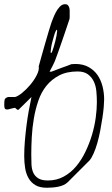

<svg xmlns="http://www.w3.org/2000/svg" viewBox="-66 -507 525 903"><path d="M47.9 226.6Q47.9 193.4 50.8 158.2Q53.7 123 58.1 87.4Q62.5 51.8 68.8 16.6Q75.2 -18.6 82 -50.8L22.5 7.8Q21.5 8.8 21.5 8.8Q20.5 9.8 18.6 9.8Q16.6 9.8 15.6 8.8Q15.6 8.8 13.7 7.8Q12.7 7.8 9.3 3.9Q5.9 0 4.9 0Q3.9 0 -1 1Q-5.9 2 -11.7 3.4Q-17.6 4.9 -22.9 6.3Q-28.3 7.8 -28.3 7.8H-33.2Q-39.1 7.8 -41.5 5.4Q-43.9 2.9 -44.9 -1Q-45.9 -4.9 -45.9 -9.8Q-45.9 -14.6 -45.9 -18.6Q-45.9 -28.3 -44.4 -37.1Q-43 -45.9 -28.3 -50.8Q-28.3 -50.8 -22.9 -50.8Q-17.6 -50.8 -11.7 -50.8Q-5.9 -50.8 -1 -50.8Q3.9 -50.8 4.9 -50.8Q17.6 -53.7 37.6 -69.8Q57.6 -85.9 76.2 -107.9Q94.7 -129.9 106.9 -153.8Q119.1 -177.7 116.2 -195.3Q119.1 -207 127.4 -235.8Q135.7 -264.6 145 -297.9Q154.3 -331.1 163.1 -359.9Q171.9 -388.7 175.8 -400.4Q177.7 -405.3 183.1 -419.4Q188.5 -433.6 196.3 -448.7Q204.1 -463.9 215.3 -475.6Q226.6 -487.3 240.2 -487.3Q249 -487.3 253.4 -482.4Q257.8 -477.5 259.8 -470.7Q261.7 -463.9 261.7 -456.1Q261.7 -448.2 261.7 -443.4Q261.7 -439.5 261.7 -429.7Q261.7 -419.9 260.7 -417Q256.8 -406.2 247.6 -377.9Q238.3 -349.6 227.5 -318.8Q216.8 -288.1 207 -260.3Q197.3 -232.4 192.4 -220.7Q191.4 -217.8 188 -210.9Q184.6 -204.1 180.7 -195.8Q176.8 -187.5 172.4 -180.2Q168 -172.9 167 -169.9H170.9H175.8Q179.7 -170.9 192.9 -176.3Q206.1 -181.6 222.2 -187.5Q238.3 -193.4 252 -198.2Q265.6 -203.1 269.5 -205.1Q270.5 -205.1 277.8 -205.6Q285.2 -206.1 289.1 -206.1Q324.2 -206.1 350.1 -191.9Q376 -177.7 392.1 -154.8Q408.2 -131.8 416 -101.6Q423.8 -71.3 423.8 -39.1Q423.8 -26.4 421.9 -3.4Q419.9 19.5 415.5 48.3Q411.1 77.1 405.3 107.9Q399.4 138.7 391.6 166Q383.8 193.4 374 215.3Q364.3 237.3 354.5 248L252.9 349.6Q244.1 358.4 231.4 363.8Q218.8 369.1 205.6 371.6Q192.4 374 178.7 375Q165 376 154.3 376Q121.1 376 100.6 363.8Q80.1 351.6 68.4 331.1Q56.6 310.5 52.2 283.7Q47.9 256.8 47.9 226.6ZM81.1 218.8Q81.1 243.2 82 265.6Q83 288.1 90.3 304.7Q97.7 321.3 113.8 331.5Q129.9 341.8 159.2 341.8Q200.2 341.8 233.4 323.7Q266.6 305.7 292 275.4Q317.4 245.1 335.9 206.5Q354.5 168 366.7 127Q378.9 85.9 384.3 45.9Q389.6 5.9 389.6 -26.4Q389.6 -51.8 387.2 -77.6Q384.8 -103.5 375 -124Q365.2 -144.5 347.2 -157.7Q329.1 -170.9 298.8 -170.9Q248 -170.9 212.4 -152.3Q176.8 -133.8 152.3 -103.5Q127.9 -73.2 114.3 -33.2Q100.6 6.8 93.3 49.8Q85.9 92.8 83.5 136.7Q81.1 180.7 81.1 218.8ZM201.2 -367.2Q199.2 -367.2 195.3 -358.9Q191.4 -350.6 188 -338.4Q184.6 -326.2 180.7 -312Q176.8 -297.9 174.8 -285.6Q172.9 -273.4 172.4 -265.6Q171.9 -257.8 173.8 -257.8Q176.8 -257.8 179.7 -265.6Q182.6 -273.4 186.5 -285.6Q190.4 -297.9 193.8 -312Q197.3 -326.2 199.7 -338.4Q202.1 -350.6 202.6 -358.9Q203.1 -367.2 201.2 -367.2Z"/></svg>

Font: Zeyada
Style: Regular
Weight: 400
Version: Version 1.002 2010